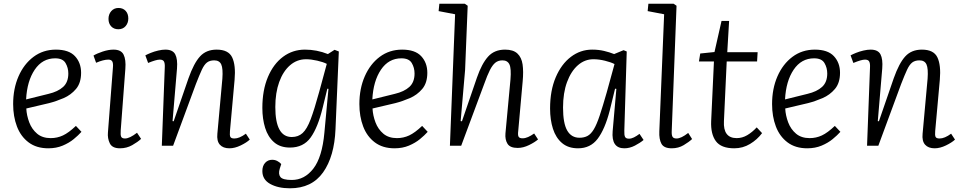

<svg xmlns="http://www.w3.org/2000/svg" viewBox="-20 -787 5194 1037"><path d="M282 -519Q352 -519 385 -483.5Q418 -448 418 -394Q418 -339 390.5 -306.5Q363 -274 323.5 -257Q284 -240 245 -230L122 -201Q124 -163 138 -126Q152 -89 180.5 -65Q209 -41 254 -41Q289 -41 320 -55.5Q351 -70 390 -107L420 -75Q403 -56 378 -35.5Q353 -15 318.5 -0.5Q284 14 241 14Q177 14 134.5 -18Q92 -50 71.5 -104Q51 -158 51 -225Q51 -308 80 -374.5Q109 -441 161 -480Q213 -519 282 -519ZM349 -390Q349 -421 334 -446.5Q319 -472 278 -472Q209 -472 167.5 -410.5Q126 -349 121 -250L242 -280Q293 -292 321 -317.5Q349 -343 349 -390Z M566 -685Q566 -710 581 -727Q596 -744 620 -744Q644 -744 658.5 -728.5Q673 -713 673 -687Q673 -663 658.5 -646Q644 -629 619 -629Q595 -629 580.5 -644.5Q566 -660 566 -685ZM590 -423Q592 -445 586.5 -455Q581 -465 565 -465Q539 -465 499 -448L485 -487Q503 -498 534.5 -508.5Q566 -519 593 -519Q634 -519 647.5 -492Q661 -465 657 -415L632 -83Q630 -58 634.5 -48.5Q639 -39 655 -39Q680 -39 720 -70L742 -37Q724 -20 694 -3Q664 14 628 14Q586 14 573 -13Q560 -40 563 -72Z M1329 -33Q1312 -17 1280 -1.5Q1248 14 1219 14Q1185 14 1167.5 -5.5Q1150 -25 1154 -65L1181 -362Q1185 -417 1175 -439Q1165 -461 1137 -461Q1113 -461 1098 -449.5Q1083 -438 1070 -410Q1057 -382 1038 -333L915 0H854L870 -424Q871 -445 865.5 -455Q860 -465 843 -465Q833 -465 817.5 -460.5Q802 -456 780 -447L765 -488Q776 -494 794.5 -501.5Q813 -509 834.5 -514Q856 -519 873 -519Q913 -519 926.5 -493.5Q940 -468 936 -417L912 -133L918 -132L998 -364Q1027 -446 1060.5 -482.5Q1094 -519 1150 -519Q1214 -519 1234 -477Q1254 -435 1247 -356L1222 -79Q1220 -57 1224 -48Q1228 -39 1246 -39Q1273 -39 1308 -65Z M1754 -307 1748 -308 1723 -206Q1697 -99 1658 -44.5Q1619 10 1546 10Q1493 10 1460 -19Q1427 -48 1412 -96.5Q1397 -145 1397 -204Q1397 -300 1427 -371Q1457 -442 1509 -480.5Q1561 -519 1627 -519Q1691 -519 1751 -495L1787 -518L1810 -509L1792 -89Q1786 58 1725 144Q1664 230 1546 230Q1482 230 1439.5 206.5Q1397 183 1397 137Q1397 109 1412 92.5Q1427 76 1450 76Q1465 76 1477.5 82.5Q1490 89 1499 99L1491 124Q1482 153 1494.5 169Q1507 185 1556 185Q1625 185 1672.5 123.5Q1720 62 1732 -70ZM1556 -47Q1591 -47 1614.5 -68.5Q1638 -90 1658 -143Q1678 -196 1704 -291L1745 -442Q1726 -452 1693 -459.5Q1660 -467 1633 -467Q1584 -467 1546.5 -434.5Q1509 -402 1488 -344Q1467 -286 1467 -209Q1467 -47 1556 -47Z M2152 -519Q2222 -519 2255 -483.5Q2288 -448 2288 -394Q2288 -339 2260.5 -306.5Q2233 -274 2193.5 -257Q2154 -240 2115 -230L1992 -201Q1994 -163 2008 -126Q2022 -89 2050.5 -65Q2079 -41 2124 -41Q2159 -41 2190 -55.5Q2221 -70 2260 -107L2290 -75Q2273 -56 2248 -35.5Q2223 -15 2188.5 -0.5Q2154 14 2111 14Q2047 14 2004.5 -18Q1962 -50 1941.5 -104Q1921 -158 1921 -225Q1921 -308 1950 -374.5Q1979 -441 2031 -480Q2083 -519 2152 -519ZM2219 -390Q2219 -421 2204 -446.5Q2189 -472 2148 -472Q2079 -472 2037.5 -410.5Q1996 -349 1991 -250L2112 -280Q2163 -292 2191 -317.5Q2219 -343 2219 -390Z M2886 -34Q2869 -19 2837.5 -3.5Q2806 12 2776 12Q2735 12 2721 -10.5Q2707 -33 2710 -67L2737 -357Q2742 -417 2731.5 -439Q2721 -461 2694 -461Q2671 -461 2655.5 -448.5Q2640 -436 2626 -408.5Q2612 -381 2595 -333L2471 0H2410L2438 -710L2349 -727L2353 -767H2490L2506 -756L2492 -409L2468 -133L2475 -132L2556 -368Q2582 -443 2616 -481Q2650 -519 2708 -519Q2752 -519 2774.5 -498Q2797 -477 2802.5 -439Q2808 -401 2803 -348L2779 -80Q2776 -57 2781 -48.5Q2786 -40 2802 -40Q2817 -40 2832.5 -47Q2848 -54 2865 -66Z M3352 -82Q3351 -57 3356 -47.5Q3361 -38 3377 -38Q3390 -38 3404 -45Q3418 -52 3434 -64L3456 -31Q3437 -15 3409 -0.5Q3381 14 3352 14Q3281 14 3289 -79L3309 -307L3302 -308L3273 -189Q3247 -89 3208 -37.5Q3169 14 3102 14Q3049 14 3015.5 -14.5Q2982 -43 2966.5 -91.5Q2951 -140 2951 -201Q2951 -298 2981.5 -369.5Q3012 -441 3063.5 -480Q3115 -519 3178 -519Q3213 -519 3242.5 -512Q3272 -505 3297 -495L3348 -516L3365 -509ZM3110 -43Q3135 -43 3153.5 -53Q3172 -63 3187.5 -89Q3203 -115 3219 -163Q3235 -211 3257 -288L3299 -441Q3280 -451 3247.5 -459Q3215 -467 3185 -467Q3138 -467 3101 -434.5Q3064 -402 3042.5 -343.5Q3021 -285 3021 -206Q3021 -121 3043.5 -82Q3066 -43 3110 -43Z M3567 -710 3478 -727 3482 -767H3618L3634 -756L3608 -79Q3607 -57 3612.5 -48Q3618 -39 3634 -39Q3659 -39 3697 -69L3718 -36Q3701 -20 3672.5 -3Q3644 14 3608 14Q3566 14 3552.5 -10.5Q3539 -35 3541 -78Z M3762 -498 3839 -506 3877 -674H3918L3908 -505H4072L4069 -455H3905L3890 -133Q3885 -41 3959 -41Q3989 -41 4016 -57Q4043 -73 4067 -99L4096 -68Q4070 -33 4031 -9.5Q3992 14 3946 14Q3875 14 3846.5 -24.5Q3818 -63 3821 -133L3836 -455H3755Z M4381 -519Q4451 -519 4484 -483.5Q4517 -448 4517 -394Q4517 -339 4489.5 -306.5Q4462 -274 4422.5 -257Q4383 -240 4344 -230L4221 -201Q4223 -163 4237 -126Q4251 -89 4279.5 -65Q4308 -41 4353 -41Q4388 -41 4419 -55.5Q4450 -70 4489 -107L4519 -75Q4502 -56 4477 -35.5Q4452 -15 4417.5 -0.5Q4383 14 4340 14Q4276 14 4233.5 -18Q4191 -50 4170.5 -104Q4150 -158 4150 -225Q4150 -308 4179 -374.5Q4208 -441 4260 -480Q4312 -519 4381 -519ZM4448 -390Q4448 -421 4433 -446.5Q4418 -472 4377 -472Q4308 -472 4266.5 -410.5Q4225 -349 4220 -250L4341 -280Q4392 -292 4420 -317.5Q4448 -343 4448 -390Z M5138 -33Q5121 -17 5089 -1.5Q5057 14 5028 14Q4994 14 4976.5 -5.5Q4959 -25 4963 -65L4990 -362Q4994 -417 4984 -439Q4974 -461 4946 -461Q4922 -461 4907 -449.5Q4892 -438 4879 -410Q4866 -382 4847 -333L4724 0H4663L4679 -424Q4680 -445 4674.5 -455Q4669 -465 4652 -465Q4642 -465 4626.5 -460.5Q4611 -456 4589 -447L4574 -488Q4585 -494 4603.5 -501.5Q4622 -509 4643.5 -514Q4665 -519 4682 -519Q4722 -519 4735.5 -493.5Q4749 -468 4745 -417L4721 -133L4727 -132L4807 -364Q4836 -446 4869.5 -482.5Q4903 -519 4959 -519Q5023 -519 5043 -477Q5063 -435 5056 -356L5031 -79Q5029 -57 5033 -48Q5037 -39 5055 -39Q5082 -39 5117 -65Z"/></svg>

Font: Literata 12pt Light
Style: Italic
Weight: 300
Italic angle: -2°
Designer: Latin by Veronika Burian and Jose Scaglione. Greek by Irene Vlachou. Cyrillic by Vera Evstafieva
Foundry: TypeTogether
Version: Version 3.002